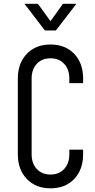

<svg xmlns="http://www.w3.org/2000/svg" viewBox="-20 -1008 518 1044"><path d="M432 -194V-169Q432 -86 383.5 -35Q335 16 254.5 16Q174.5 16 125.8 -35Q77 -86 77 -169V-581Q77 -664.5 125.8 -715.2Q174.5 -766 254.5 -766Q335 -766 383.5 -715.2Q432 -664.5 432 -581V-556H357V-581Q357 -630.5 329 -660.8Q301 -691 254.5 -691Q208 -691 180 -660.8Q152 -630.5 152 -581V-169Q152 -119.5 180 -89.2Q208 -59 254.5 -59Q301 -59 329 -89.2Q357 -119.5 357 -169V-194ZM224 -842.5 113 -987.5H186L254.5 -893L322.5 -987.5H395.5L284 -842.5Z"/></svg>

Font: Mohave Light
Style: Regular
Weight: 400
Version: Version 2.003